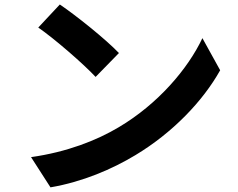

<svg xmlns="http://www.w3.org/2000/svg" viewBox="-20 -780 1040 838"><path d="M241.1 -760.4 147 -659.8C219.9 -609.3 345.2 -500.1 397.3 -444.3L499.1 -548.5C440.9 -609.4 310.7 -713.4 241.1 -760.4ZM115.5 -94.2 200.3 37.7C341 13.7 469.7 -41.8 571 -102.9C732.3 -199.8 865.1 -337.7 940.9 -473.3L863.4 -613.5C799.7 -478.9 669.5 -326.3 498.8 -225C401.9 -167.1 272.4 -116.4 115.5 -94.2Z"/></svg>

Font: Source Han Sans JP VF
Style: Regular
Weight: 250
Designer: Ryoko NISHIZUKA 西塚涼子 (kana, bopomofo & ideographs); Paul D. Hunt (Latin, Greek & Cyrillic); Sandoll Communications 산돌커뮤니
Foundry: Adobe
Version: Version 2.004;hotconv 1.0.118;makeotfexe 2.5.65603